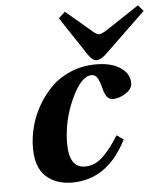

<svg xmlns="http://www.w3.org/2000/svg" viewBox="-54 -794 723 853"><g transform="rotate(-5 308.0 -367.5)"><path d="M238 -720 267 -747 380 -651Q399 -634 410 -634Q422 -634 448 -651L593 -747L616 -720L436 -547Q409 -520 388 -520Q371 -520 352 -548ZM73 -155Q73 -202 85.5 -250.5Q98 -299 124 -344Q150 -389 186 -424.5Q222 -460 273.5 -481Q325 -502 384 -502Q452 -502 492.5 -475Q533 -448 533 -405Q533 -380 504 -361Q475 -342 446 -342Q416 -342 405 -389Q395 -428 385.5 -442Q376 -456 361 -456Q314 -456 270 -360Q226 -264 226 -162Q226 -54 297 -54Q341 -54 376.5 -88Q412 -122 448 -180L478 -159Q392 12 234 12Q162 12 117.5 -28.5Q73 -69 73 -155Z"/></g></svg>

Font: Lingua Franca
Style: Bold Italic
Weight: 700
Italic angle: -13°
Version: Version 1.19